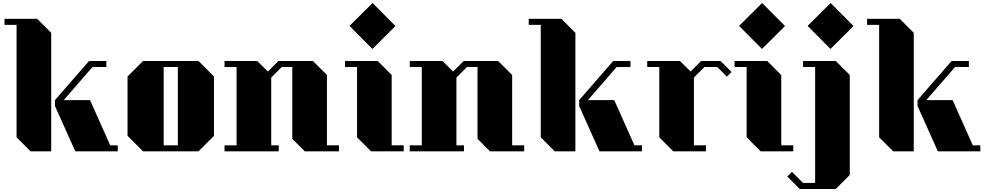

<svg xmlns="http://www.w3.org/2000/svg" viewBox="-20 -1005 6545 1275"><path d="M227 -880 320 -787V0H183L90 -93V-840H10V-880ZM762 -40V0H480L345 -301V-340L571 -600H686V-560H594L403 -340H578L712 -40Z M1401 -497V-103L1298 0H930L827 -103V-497L930 -600H1298ZM1067 -560V-40H1161V-560Z M2231 -40V0H2004L1921 -83V-560H1851L1781 -490V-40H1831V0H1471V-40H1551V-560H1471V-600H1688L1759 -530L1829 -600H2058L2151 -507V-40Z M2453 -680 2301 -833 2454 -985 2606 -832ZM2661 -40V0H2444L2351 -93V-560H2271V-600H2488L2581 -507V-40Z M3461 -40V0H3234L3151 -83V-560H3081L3011 -490V-40H3061V0H2701V-40H2781V-560H2701V-600H2918L2989 -530L3059 -600H3288L3381 -507V-40Z M3708 -880 3801 -787V0H3664L3571 -93V-840H3491V-880ZM4243 -40V0H3961L3826 -301V-340L4052 -600H4167V-560H4075L3884 -340H4059L4193 -40Z M4838 -527 4807 -496 4743 -560H4658L4588 -490V-40H4668V0H4451L4358 -93V-560H4278V-600H4495L4566 -530L4636 -600H4765Z M5040 -680 4888 -833 5041 -985 5193 -832ZM5248 -40V0H5031L4938 -93V-560H4858V-600H5075L5168 -507V-40Z M5495 -680 5343 -833 5496 -985 5648 -832ZM5530 -600 5623 -507V157L5530 250H5291L5208 167L5239 136L5313 210H5393V-560H5313V-600Z M5955 -880 6048 -787V0H5911L5818 -93V-840H5738V-880ZM6490 -40V0H6208L6073 -301V-340L6299 -600H6414V-560H6322L6131 -340H6306L6440 -40Z"/></svg>

Font: Kumar One
Style: Regular
Weight: 400
Designer: Parimal Parmar
Foundry: Indian Type Foundry
Version: Version 1.001;PS 1.001;hotconv 1.0.88;makeotf.lib2.5.647800